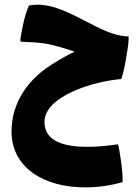

<svg xmlns="http://www.w3.org/2000/svg" viewBox="-20 -464 608 833"><path d="M506 -121C517 -154 523 -185 529 -223C535 -256 539 -288 538 -306C476 -306 411 -341 344 -376C266 -416 186 -456 106 -440C89 -407 72 -328 68 -287L72 -283C128 -280 159 -280 201 -270C236 -262 271 -251 304 -240C268 -223 234 -203 201 -182C83 -106 30 0 30 106C30 266 174 349 349 349C400 349 457 342 512 326C514 285 499 185 492 162C446 169 401 173 359 173C249 173 173 145 173 65C173 -48 389 -112 506 -121Z"/></svg>

Font: FilmFarsi Display
Style: Regular
Weight: 400
Designer: Borna Izadpanah
Foundry: Borna Izadpanah
Version: Version 1.000;PS 001.000;hotconv 1.0.88;makeotf.lib2.5.64775